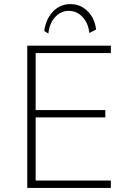

<svg xmlns="http://www.w3.org/2000/svg" viewBox="-20 -917 621 937"><path d="M216 -753 196 -766Q204 -825 239 -861Q274 -897 324 -897Q372 -897 407 -863Q442 -829 449 -773L416 -756Q411 -804 383 -834Q355 -864 315 -864Q277 -864 249 -833.5Q221 -803 216 -753ZM113 0V-694H521V-658H154V-380H494V-344H154V-36H521V0Z"/></svg>

Font: Cantarell Light
Style: Regular
Weight: 300
Designer: Dave Crossland, Nikolaus Waxweiler, Florian Fecher, Jacques Le Bailly, Eben Sorkin, Alexei Vanyashin, Alexios Zavras, Em
Version: Version 0.303